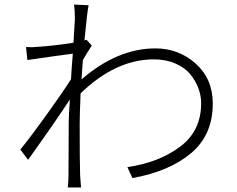

<svg xmlns="http://www.w3.org/2000/svg" viewBox="-20 -798 1040 841"><path d="M359 -624 382 -598Q366 -575 343 -535Q339 -479 337 -450Q494 -586 661 -586Q762 -586 836.5 -520Q911 -454 912 -347Q913 -208 817.5 -127.5Q722 -47 560 -18L538 -66Q676 -86 769 -155.5Q862 -225 861 -348Q861 -378 849.5 -410Q838 -442 814.5 -471.5Q791 -501 749 -519.5Q707 -538 654 -538Q487 -538 333 -389Q329 -293 329 -255Q329 -86 331 -29Q332 -20 333 -3Q334 14 335 23H277Q280 -7 280 -27Q280 -74 280.5 -142Q281 -210 281 -260Q281 -289 286 -362Q219 -260 103 -98L69 -143Q112 -195 184.5 -296Q257 -397 291 -451Q292 -469 294.5 -506.5Q297 -544 299 -563Q297 -563 218 -552Q139 -541 100 -535L94 -592Q123 -590 147 -593Q222 -598 302 -611Q303 -631 304.5 -656.5Q306 -682 307 -695.5Q308 -709 308 -714Q308 -756 304 -778L368 -775Q361 -739 350 -621Z"/></svg>

Font: Noto Sans Korean Light
Style: Regular
Weight: 300
Designer: Ryoko NISHIZUKA  (kana & ideographs); Paul D. Hunt (Latin, Greek & Cyrillic); Wenlong ZHANG  (bopomofo); Sandoll Communi
Foundry: Adobe Systems Incorporated
Version: Version 1.000;PS 1;hotconv 1.0.78;makeotf.lib2.5.61930